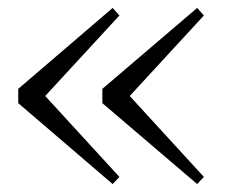

<svg xmlns="http://www.w3.org/2000/svg" viewBox="-20 -515 569 484"><path d="M264 -51 281 -69 94 -273 281 -476 264 -495 26 -291V-255ZM477 -51 494 -69 307 -273 494 -476 477 -495 238 -291V-255Z"/></svg>

Font: Noto Serif TC Light
Style: Regular
Weight: 300
Designer: Ryoko NISHIZUKA 西塚涼子 (kana & ideographs); Frank Grießhammer (Latin, Greek & Cyrillic); Wenlong ZHANG 张文龙 (bopomofo); San
Foundry: Adobe
Version: Version 2.001;hotconv 1.1.0;makeotfexe 2.6.0